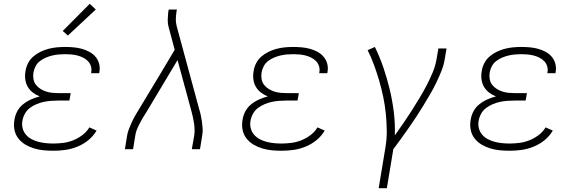

<svg xmlns="http://www.w3.org/2000/svg" viewBox="-20 -785 3040 1010"><path d="M261 8Q235 8 209 5.5Q183 3 158.5 -4.5Q134 -12 112.5 -25Q91 -38 76 -57.5Q61 -77 56 -102.5Q51 -128 56 -155Q59 -177 70.5 -199Q82 -221 101.5 -236.5Q121 -252 143.5 -262Q166 -272 189 -278Q170 -285 153.5 -297.5Q137 -310 126.5 -327.5Q116 -345 113 -367Q110 -389 114 -410Q117 -432 127.5 -452.5Q138 -473 155.5 -488Q173 -503 194 -513Q215 -523 236.5 -528.5Q258 -534 279.5 -536Q301 -538 323 -538Q345 -538 367 -536Q389 -534 409.5 -528.5Q430 -523 449 -513Q468 -503 481.5 -487.5Q495 -472 501 -451Q507 -430 503 -408Q503 -406 502.5 -404Q502 -402 502 -400H459Q460 -402 460 -403.5Q460 -405 460 -406Q463 -422 458 -437.5Q453 -453 442 -464Q431 -475 417 -482Q403 -489 387.5 -493Q372 -497 355.5 -498.5Q339 -500 323 -500Q306 -500 289 -498.5Q272 -497 255 -493Q238 -489 221.5 -482Q205 -475 190.5 -464Q176 -453 167.5 -437Q159 -421 156 -404Q153 -387 156 -369.5Q159 -352 169 -339Q179 -326 193.5 -317Q208 -308 224 -303Q240 -298 257.5 -296.5Q275 -295 293 -295H352L345 -256H286Q267 -256 248 -254.5Q229 -253 210 -249Q191 -245 172 -237Q153 -229 137 -217Q121 -205 111 -187Q101 -169 98 -150Q94 -130 99 -110.5Q104 -91 116.5 -76.5Q129 -62 146 -53Q163 -44 182 -39Q201 -34 221 -32Q241 -30 261 -30Q287 -30 313.5 -33.5Q340 -37 365 -47Q390 -57 413 -74Q436 -91 450 -115L488 -98Q471 -69 444.5 -47.5Q418 -26 387 -13.5Q356 -1 324.5 3.5Q293 8 261 8ZM337 -598 310 -622 452 -765 484 -735Z M637 0 649 -74Q652 -91 659 -108.5Q666 -126 674 -143.5Q682 -161 691.5 -177.5Q701 -194 711 -210L816 -384L899 -523L868 -639Q862 -660 862.5 -682.5Q863 -705 866 -728L868 -735H911L909 -728Q906 -708 905 -688Q904 -668 909 -649L1028 -210Q1033 -194 1036.5 -177.5Q1040 -161 1042.5 -143.5Q1045 -126 1046 -108.5Q1047 -91 1044 -74L1032 0H989L1002 -74Q1004 -90 1003.5 -106Q1003 -122 1000.5 -138Q998 -154 994.5 -169.5Q991 -185 987 -200L914 -469L747 -190Q746 -188 744.5 -186.5Q743 -185 742 -183V-182Q733 -169 726 -156Q719 -143 712 -129.5Q705 -116 699.5 -102Q694 -88 692 -74L680 0Z M1461 8Q1435 8 1409 5.5Q1383 3 1358.5 -4.5Q1334 -12 1312.5 -25Q1291 -38 1276 -57.5Q1261 -77 1256 -102.5Q1251 -128 1256 -155Q1259 -177 1270.5 -199Q1282 -221 1301.5 -236.5Q1321 -252 1343.5 -262Q1366 -272 1389 -278Q1370 -285 1353.5 -297.5Q1337 -310 1326.5 -327.5Q1316 -345 1313 -367Q1310 -389 1314 -410Q1317 -432 1327.5 -452.5Q1338 -473 1355.5 -488Q1373 -503 1394 -513Q1415 -523 1436.5 -528.5Q1458 -534 1479.5 -536Q1501 -538 1523 -538Q1545 -538 1567 -536Q1589 -534 1609.5 -528.5Q1630 -523 1649 -513Q1668 -503 1681.5 -487.5Q1695 -472 1701 -451Q1707 -430 1703 -408Q1703 -406 1702.5 -404Q1702 -402 1702 -400H1659Q1660 -402 1660 -403.5Q1660 -405 1660 -406Q1663 -422 1658 -437.5Q1653 -453 1642 -464Q1631 -475 1617 -482Q1603 -489 1587.5 -493Q1572 -497 1555.5 -498.5Q1539 -500 1523 -500Q1506 -500 1489 -498.5Q1472 -497 1455 -493Q1438 -489 1421.5 -482Q1405 -475 1390.5 -464Q1376 -453 1367.5 -437Q1359 -421 1356 -404Q1353 -387 1356 -369.5Q1359 -352 1369 -339Q1379 -326 1393.5 -317Q1408 -308 1424 -303Q1440 -298 1457.5 -296.5Q1475 -295 1493 -295H1552L1545 -256H1486Q1467 -256 1448 -254.5Q1429 -253 1410 -249Q1391 -245 1372 -237Q1353 -229 1337 -217Q1321 -205 1311 -187Q1301 -169 1298 -150Q1294 -130 1299 -110.5Q1304 -91 1316.5 -76.5Q1329 -62 1346 -53Q1363 -44 1382 -39Q1401 -34 1421 -32Q1441 -30 1461 -30Q1487 -30 1513.5 -33.5Q1540 -37 1565 -47Q1590 -57 1613 -74Q1636 -91 1650 -115L1688 -98Q1671 -69 1644.5 -47.5Q1618 -26 1587 -13.5Q1556 -1 1524.5 3.5Q1493 8 1461 8Z M1972 205 2007 -6Q2015 -52 2014.5 -97.5Q2014 -143 2009.5 -187.5Q2005 -232 1996 -275Q1987 -318 1975 -359.5Q1963 -401 1948 -442Q1933 -483 1914 -521L1952 -538Q1978 -485 1997 -429Q2016 -373 2030 -315Q2044 -257 2051.5 -196Q2059 -135 2057 -73Q2080 -105 2102 -137Q2124 -169 2145 -202Q2166 -235 2186 -268Q2206 -301 2224 -335.5Q2242 -370 2256.5 -405Q2271 -440 2277 -477L2286 -530H2329L2320 -477Q2315 -444 2302.5 -412.5Q2290 -381 2275 -350Q2260 -319 2242.5 -289Q2225 -259 2207 -229.5Q2189 -200 2170 -171Q2151 -142 2131 -113.5Q2111 -85 2090.5 -56.5Q2070 -28 2049 0L2015 205Z M2661 8Q2635 8 2609 5.5Q2583 3 2558.5 -4.5Q2534 -12 2512.5 -25Q2491 -38 2476 -57.5Q2461 -77 2456 -102.5Q2451 -128 2456 -155Q2459 -177 2470.5 -199Q2482 -221 2501.5 -236.5Q2521 -252 2543.5 -262Q2566 -272 2589 -278Q2570 -285 2553.5 -297.5Q2537 -310 2526.5 -327.5Q2516 -345 2513 -367Q2510 -389 2514 -410Q2517 -432 2527.5 -452.5Q2538 -473 2555.5 -488Q2573 -503 2594 -513Q2615 -523 2636.5 -528.5Q2658 -534 2679.5 -536Q2701 -538 2723 -538Q2745 -538 2767 -536Q2789 -534 2809.5 -528.5Q2830 -523 2849 -513Q2868 -503 2881.5 -487.5Q2895 -472 2901 -451Q2907 -430 2903 -408Q2903 -406 2902.5 -404Q2902 -402 2902 -400H2859Q2860 -402 2860 -403.5Q2860 -405 2860 -406Q2863 -422 2858 -437.5Q2853 -453 2842 -464Q2831 -475 2817 -482Q2803 -489 2787.5 -493Q2772 -497 2755.5 -498.5Q2739 -500 2723 -500Q2706 -500 2689 -498.5Q2672 -497 2655 -493Q2638 -489 2621.5 -482Q2605 -475 2590.5 -464Q2576 -453 2567.5 -437Q2559 -421 2556 -404Q2553 -387 2556 -369.5Q2559 -352 2569 -339Q2579 -326 2593.5 -317Q2608 -308 2624 -303Q2640 -298 2657.5 -296.5Q2675 -295 2693 -295H2752L2745 -256H2686Q2667 -256 2648 -254.5Q2629 -253 2610 -249Q2591 -245 2572 -237Q2553 -229 2537 -217Q2521 -205 2511 -187Q2501 -169 2498 -150Q2494 -130 2499 -110.5Q2504 -91 2516.5 -76.5Q2529 -62 2546 -53Q2563 -44 2582 -39Q2601 -34 2621 -32Q2641 -30 2661 -30Q2687 -30 2713.5 -33.5Q2740 -37 2765 -47Q2790 -57 2813 -74Q2836 -91 2850 -115L2888 -98Q2871 -69 2844.5 -47.5Q2818 -26 2787 -13.5Q2756 -1 2724.5 3.5Q2693 8 2661 8Z"/></svg>

Font: Iosevka Curly Slab XLtEx
Style: Italic
Weight: 200
Width: 7
Italic angle: -9°
Monospace: yes
Designer: Belleve Invis
Foundry: Belleve Invis
Version: Version 11.1.0; ttfautohint (v1.8.3)